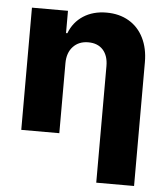

<svg xmlns="http://www.w3.org/2000/svg" viewBox="-53 -584 715 830"><g transform="rotate(5 305.0 -169.0)"><path d="M217.8 0H52.7V-530.3H209V-433.6H214.8Q233.4 -482.4 275.6 -509.8Q317.9 -537.1 376 -537.1Q431.6 -537.1 473.1 -512.7Q514.6 -488.3 537.1 -443.1Q559.6 -397.9 559.6 -337.9V199.2H395.5V-306.6Q395.5 -351.6 372.6 -377Q349.6 -402.3 308.6 -402.3Q267.6 -402.3 242.7 -375.7Q217.8 -349.1 217.8 -303.7Z"/></g></svg>

Font: Pretendard Std ExtraBold
Style: Regular
Weight: 800
Designer: Base glyphs from Inter by Rasmus Andersson; Hangeul glyphs from Noto Sans CJK(Source Han Sans) by Jang Soo-young and Kan
Foundry: Kil Hyung-jin
Version: Version 1.309